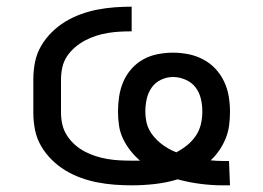

<svg xmlns="http://www.w3.org/2000/svg" viewBox="-20 -548 790 576"><path d="M649 8Q615 8 580.5 3.5Q546 -1 513 -10Q480 0 445 4Q410 8 375 8Q349 8 323 6Q297 4 271.5 -1Q246 -6 221.5 -15Q197 -24 175 -37.5Q153 -51 134.5 -69.5Q116 -88 103 -110.5Q90 -133 85 -158.5Q80 -184 80 -210V-310Q80 -336 85 -361.5Q90 -387 103 -409.5Q116 -432 134.5 -450.5Q153 -469 175 -482.5Q197 -496 221.5 -505Q246 -514 271.5 -519Q297 -524 323 -526Q349 -528 375 -528V-454Q357 -454 339 -453Q321 -452 303 -449Q285 -446 268 -440.5Q251 -435 235 -426.5Q219 -418 205 -406Q191 -394 181 -379Q171 -364 167 -346Q163 -328 163 -310V-210Q163 -192 167 -174.5Q171 -157 181 -141.5Q191 -126 204.5 -114Q218 -102 234 -93.5Q250 -85 267.5 -79.5Q285 -74 302.5 -71Q320 -68 338.5 -67Q357 -66 375 -66H400Q384 -80 371 -96.5Q358 -113 349 -132Q340 -151 337 -171.5Q334 -192 334 -213Q334 -236 337.5 -259Q341 -282 350 -303Q359 -324 374.5 -341.5Q390 -359 410 -370Q430 -381 453 -385.5Q476 -390 499 -390Q522 -390 545 -385.5Q568 -381 589 -370Q610 -359 626 -342Q642 -325 652 -304Q662 -283 666 -260Q670 -237 670 -213Q670 -193 667.5 -173Q665 -153 657.5 -134Q650 -115 638.5 -98Q627 -81 612 -67Q622 -66 631.5 -65.5Q641 -65 651 -65H667L670 8ZM509 -91Q526 -100 541 -112Q556 -124 567 -140Q578 -156 582.5 -175Q587 -194 587 -213Q587 -233 582.5 -252Q578 -271 566.5 -286Q555 -301 536.5 -309Q518 -317 499 -317Q480 -317 462.5 -308.5Q445 -300 434.5 -284.5Q424 -269 420 -250.5Q416 -232 416 -213Q416 -200 418.5 -186Q421 -172 427 -160Q433 -148 442 -137.5Q451 -127 461.5 -118.5Q472 -110 484 -103Q496 -96 509 -91Z"/></svg>

Font: Iosevka Aile
Style: Regular
Weight: 400
Designer: Belleve Invis
Foundry: Belleve Invis
Version: Version 28.0.1; ttfautohint (v1.8.4)